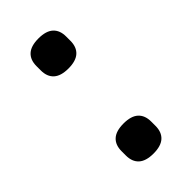

<svg xmlns="http://www.w3.org/2000/svg" viewBox="-177 -573 632 632"><g transform="rotate(-45 139.0 -257.0)"><path d="M139 11Q104 11 87 -4.5Q70 -20 70 -49V-69Q70 -98 87 -113.5Q104 -129 139 -129Q174 -129 191 -113.5Q208 -98 208 -69V-49Q208 -20 191 -4.5Q174 11 139 11ZM139 -385Q104 -385 87 -400.5Q70 -416 70 -445V-465Q70 -494 87 -509.5Q104 -525 139 -525Q174 -525 191 -509.5Q208 -494 208 -465V-445Q208 -416 191 -400.5Q174 -385 139 -385Z"/></g></svg>

Font: IBM Plex Sans Condensed Medium
Style: Regular
Weight: 500
Width: 3
Designer: Mike Abbink, Paul van der Laan, Pieter van Rosmalen
Foundry: Bold Monday
Version: Version 1.3